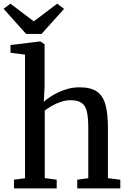

<svg xmlns="http://www.w3.org/2000/svg" viewBox="-38 -1050 712 1070"><path d="M101.5 -56.5V-745.5L20.5 -756V-799L184 -819H187.5L210.5 -803.5V-567L206 -482.5Q224 -499.5 255.2 -518.5Q286.5 -537.5 325.5 -550.5Q364.5 -563.5 404.5 -563.5Q467.5 -563.5 502 -539.8Q536.5 -516 550 -465.5Q563.5 -415 563.5 -336.5V-57L632.5 -48.5V0H392.5V-48.5L454 -57V-337Q454 -390 447 -424.2Q440 -458.5 418.8 -475Q397.5 -491.5 355 -491.5Q329.5 -491.5 303.2 -483Q277 -474.5 253.2 -461.2Q229.5 -448 211.5 -434V-57.5L278 -48.5V0H40V-48.5ZM107.5 -861 -18 -1001 20 -1029.5 150.5 -931 280.5 -1029.5 319 -1000.5 193.5 -861Z"/></svg>

Font: Merriweather 28pt Medium
Style: Regular
Weight: 500
Version: Version 2.100